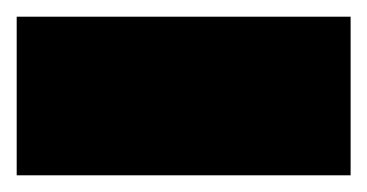

<svg xmlns="http://www.w3.org/2000/svg" viewBox="-20 -10 440 230"><path d="M0 10V200H400V10Z"/></svg>

Font: Millimetre
Style: Extrablack
Weight: 900
Designer: Jérémy Landes
Version: Version 1.0